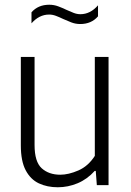

<svg xmlns="http://www.w3.org/2000/svg" viewBox="-20 -782 552 811"><path d="M224 9Q179.5 9 144.2 -7.5Q109 -24 88.5 -62.8Q68 -101.5 68 -168V-541.5H126V-169.5Q126 -98.5 156.2 -71.2Q186.5 -44 234.5 -44Q269.5 -44 311 -62Q352.5 -80 380.5 -123.5V-541.5H438.5V0H389L384.5 -60H380Q348.5 -25 308 -8Q267.5 9 224 9ZM319 -680.5Q299 -680.5 281 -687.5Q263 -694.5 246.5 -702Q231 -709.5 216.5 -715Q202 -720.5 187.5 -720.5Q145.5 -720.5 113 -683.5V-730Q141 -762 188 -762Q208 -762 226 -755.2Q244 -748.5 260.5 -740.5Q276 -733.5 290.5 -727.8Q305 -722 319.5 -722Q361.5 -722 394 -759.5V-713Q366 -680.5 319 -680.5Z"/></svg>

Font: Encode Sans SmCnd Lt
Style: Regular
Weight: 300
Width: 4
Designer: Multiple Designers
Foundry: Impallari Type
Version: Version 3.002; ttfautohint (v1.8.3) -l 8 -r 50 -G 200 -x 14 